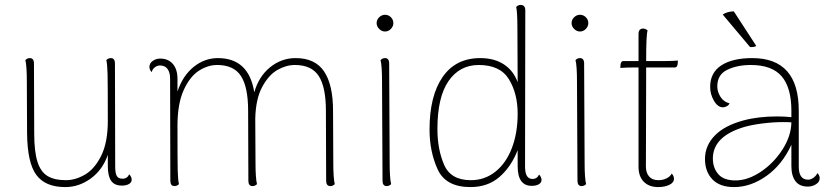

<svg xmlns="http://www.w3.org/2000/svg" viewBox="-20 -748 3363 780"><path d="M515 -18Q515 -7 504 -0.5Q493 6 475 6Q445 6 431.5 -13.5Q418 -33 418 -73V-119Q397 -58 349 -23Q301 12 245 12Q164 12 127.5 -37.5Q91 -87 90 -207L89 -417Q89 -480 83 -504Q91 -512 101 -512Q118 -512 118 -490L119 -206Q119 -133 132 -91.5Q145 -50 173 -33Q201 -16 248 -16Q286 -16 325 -38.5Q364 -61 391 -115Q418 -169 418 -257Q418 -407 417 -447Q416 -487 412 -504Q420 -512 430 -512Q447 -512 447 -490L448 -72Q448 -44 454.5 -33Q461 -22 478 -22Q497 -22 505 -40Q515 -29 515 -18Z M1340 0Q1332 8 1322 8Q1305 8 1305 -14L1304 -298Q1304 -394 1275 -439Q1246 -484 1178 -484Q1142 -484 1106.5 -463.5Q1071 -443 1045 -394.5Q1019 -346 1017 -267L1018 -87Q1018 -24 1024 0Q1016 8 1006 8Q989 8 989 -14L988 -298Q988 -394 959 -439Q930 -484 862 -484Q825 -484 788.5 -461Q752 -438 726.5 -382.5Q701 -327 701 -237Q701 -94 702 -55Q703 -16 707 0Q699 8 689 8Q672 8 672 -14L671 -429Q671 -454 660.5 -468Q650 -482 630 -482Q619 -482 609.5 -475Q600 -468 596 -455Q587 -465 587 -476Q587 -491 600.5 -500.5Q614 -510 631 -510Q663 -510 682 -488.5Q701 -467 701 -427V-376Q722 -440 766.5 -476Q811 -512 865 -512Q991 -512 1013 -373Q1031 -437 1077 -474.5Q1123 -512 1181 -512Q1260 -512 1296.5 -458Q1333 -404 1333 -297L1334 -87Q1334 -24 1340 0Z M1510 -654Q1510 -668 1520.5 -678Q1531 -688 1544 -688Q1558 -688 1568 -678Q1578 -668 1578 -654Q1578 -641 1568 -630.5Q1558 -620 1544 -620Q1531 -620 1520.5 -630.5Q1510 -641 1510 -654ZM1569 0Q1561 8 1551 8Q1534 8 1534 -14L1532 -417Q1532 -480 1526 -504Q1534 -512 1544 -512Q1561 -512 1561 -490L1563 -87Q1563 -24 1569 0Z M2180 -17Q2180 -6 2169 0.5Q2158 7 2140 7Q2083 7 2083 -73V-138Q2057 -71 2009.5 -29.5Q1962 12 1891 12Q1791 12 1758 -60Q1725 -132 1725 -222Q1725 -358 1778 -435Q1831 -512 1931 -512Q1988 -512 2027 -486.5Q2066 -461 2083 -414L2082 -628Q2082 -700 2077 -720Q2085 -728 2095 -728Q2114 -728 2114 -706L2113 -71Q2113 -21 2143 -21Q2162 -21 2170 -39Q2180 -28 2180 -17ZM2083 -286Q2083 -368 2047.5 -426Q2012 -484 1925 -484Q1847 -484 1802 -418.5Q1757 -353 1757 -224Q1757 -142 1784 -79Q1811 -16 1893 -16Q1949 -16 1992.5 -50.5Q2036 -85 2059.5 -146.5Q2083 -208 2083 -286Z M2302 -654Q2302 -668 2312.5 -678Q2323 -688 2336 -688Q2350 -688 2360 -678Q2370 -668 2370 -654Q2370 -641 2360 -630.5Q2350 -620 2336 -620Q2323 -620 2312.5 -630.5Q2302 -641 2302 -654ZM2361 0Q2353 8 2343 8Q2326 8 2326 -14L2324 -417Q2324 -480 2318 -504Q2326 -512 2336 -512Q2353 -512 2353 -490L2355 -87Q2355 -24 2361 0Z M2734 -502 2733 -488Q2731 -474 2722 -474H2605V-428L2604 -71Q2604 -46 2617 -31Q2630 -16 2655 -16Q2673 -16 2688 -23.5Q2703 -31 2709 -43Q2718 -33 2718 -22Q2718 -6 2699 3Q2680 12 2654 12Q2617 12 2595.5 -9.5Q2574 -31 2574 -71V-474H2560Q2526 -474 2500 -472L2501 -486Q2503 -500 2512 -500H2574V-610Q2574 -632 2593 -632Q2603 -632 2611 -624Q2605 -610 2605 -500H2682Q2714 -500 2734 -502Z M3310 -24Q3310 -9 3295 0.5Q3280 10 3262 10Q3228 10 3211.5 -12Q3195 -34 3195 -73V-160Q3158 -79 3094 -33.5Q3030 12 2962 12Q2904 12 2874 -19.5Q2844 -51 2844 -102Q2844 -156 2883.5 -197Q2923 -238 3001 -259Q3061 -275 3137 -275Q3167 -275 3195 -272V-298Q3195 -392 3155.5 -438Q3116 -484 3030 -484Q2975 -484 2934.5 -464.5Q2894 -445 2894 -397Q2894 -375 2907 -354.5Q2920 -334 2944 -328Q2939 -319 2931 -315.5Q2923 -312 2917 -312Q2896 -312 2880.5 -338.5Q2865 -365 2865 -395Q2865 -453 2910.5 -482.5Q2956 -512 3036 -512Q3225 -512 3225 -298V-71Q3225 -18 3263 -18Q3273 -18 3284 -25.5Q3295 -33 3301 -45Q3310 -35 3310 -24ZM3195 -251Q3185 -252 3161 -252Q3122 -252 3078 -246.5Q3034 -241 3003 -232Q2876 -194 2876 -104Q2876 -66 2898 -40.5Q2920 -15 2968 -15Q3018 -15 3070.5 -50Q3123 -85 3158.5 -140Q3194 -195 3195 -251ZM2961 -702 3052 -562Q3051 -559 3042 -557.5Q3033 -556 3027 -557L2916 -689Q2934 -701 2961 -702Z"/></svg>

Font: Arima Madurai Thin
Style: Regular
Weight: 250
Designer: Joana Correia and Natanael Gama
Foundry: NDISCOVER
Version: Version 1.019; ttfautohint (v1.5) -l 7 -r 28 -G 50 -x 13 -D 